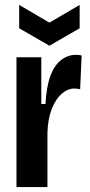

<svg xmlns="http://www.w3.org/2000/svg" viewBox="-20 -761 365 781"><path d="M47 0V-301V-528H148V-338H165Q169 -410 185.5 -453.5Q202 -497 229.5 -517.5Q257 -538 289 -538Q295 -538 300.5 -537.5Q306 -537 312 -535L306 -398Q302 -399 295.5 -400Q289 -401 283 -401Q256 -401 231.5 -380Q207 -359 191 -319Q175 -279 173 -222V0ZM58 -741 181 -669 304 -741V-646L181 -575L58 -646Z"/></svg>

Font: Bricolage Grotesque 36pt Condensed SemiBold
Style: Regular
Weight: 600
Width: 3
Designer: Mathieu Triay
Foundry: Atelier Triay
Version: Version 1.001;gftools[0.9.33.dev8+g029e19f]